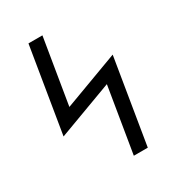

<svg xmlns="http://www.w3.org/2000/svg" viewBox="-178 -838 855 941"><g transform="rotate(-30 250.0 -367.5)"><path d="M301 0 362 -370 50 -254 129 -735H208L147 -365L459 -481L380 0Z"/></g></svg>

Font: Iosevka Term Curly
Style: Italic
Weight: 400
Italic angle: -9°
Designer: Belleve Invis
Foundry: Belleve Invis
Version: Version 32.3.0